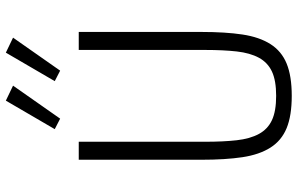

<svg xmlns="http://www.w3.org/2000/svg" viewBox="-196 -784 993 640"><g transform="rotate(-90 300.0 -464.5)"><path d="M147 -698V-277Q147 -216 152 -171.5Q157 -127 173 -97.5Q189 -68 219 -54Q249 -40 300 -40Q351 -40 381 -54Q411 -68 427 -97.5Q443 -127 448 -171.5Q453 -216 453 -277V-698H513V-289Q513 -209 504.5 -152.5Q496 -96 472.5 -59Q449 -22 407.5 -5Q366 12 300 12Q234 12 192.5 -5Q151 -22 127.5 -59Q104 -96 95.5 -152.5Q87 -209 87 -289V-698ZM224 -760 189 -778 284 -941 334 -917ZM384 -760 349 -778 444 -941 494 -917Z"/></g></svg>

Font: IBM Plex Mono Light
Style: Regular
Weight: 300
Monospace: yes
Designer: Mike Abbink, Paul van der Laan, Pieter van Rosmalen
Foundry: Bold Monday
Version: Version 2.3